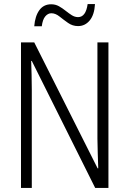

<svg xmlns="http://www.w3.org/2000/svg" viewBox="-20 -922 634 942"><path d="M512 0H447L136 -623H133Q134 -590 135 -555Q136 -520 136 -480V0H83V-714H148L459 -96H462Q461 -132 459.5 -172Q458 -212 458 -242V-714H512ZM148 -793Q152 -843 173 -872Q194 -901 231 -901Q252 -901 269 -891.5Q286 -882 301.5 -869.5Q317 -857 332 -847.5Q347 -838 363 -838Q401 -838 410 -902H446Q443 -849 420 -821.5Q397 -794 363 -794Q336 -794 314 -809.5Q292 -825 272 -841Q252 -857 232 -857Q215 -857 202 -841.5Q189 -826 185 -793Z"/></svg>

Font: Noto Sans Lao Looped Condensed Light
Style: Regular
Weight: 300
Width: 3
Designer: Mark Frömberg, Ben Mitchell
Foundry: The Fontpad Ltd
Version: Version 1.002; ttfautohint (v1.8.4.7-5d5b)